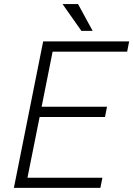

<svg xmlns="http://www.w3.org/2000/svg" viewBox="-20 -912 647 932"><path d="M489.7 -344.2H172.4L113.3 -49.3H477.1L467.3 0H47.4L189.5 -710.9H606.9L597.2 -661.1H235.4L182.1 -394H499.5ZM429.7 -762.2H375L283.7 -892.1H358.9Z"/></svg>

Font: Franko
Style: Light Italic
Weight: 300
Designer: Google
Version: Version 1.200310; 2013